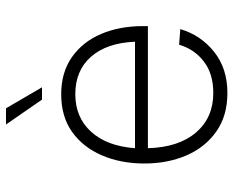

<svg xmlns="http://www.w3.org/2000/svg" viewBox="-89 -677 778 640"><g transform="rotate(-90 300.0 -357.0)"><path d="M310 12Q234 12 181.5 -25Q129 -62 102 -124.5Q75 -187 75 -265Q75 -343 102 -406Q129 -469 180 -505.5Q231 -542 306 -542Q379 -542 430 -506Q481 -470 507 -408.5Q533 -347 533 -269V-253H126Q129 -150 178.5 -92.5Q228 -35 310 -35Q374 -35 415 -66.5Q456 -98 471 -149L523 -145Q503 -77 447.5 -32.5Q392 12 310 12ZM126 -296H481Q477 -390 431 -442.5Q385 -495 306 -495Q229 -495 181 -442.5Q133 -390 126 -296ZM288 -606 205 -726H259L329 -606Z"/></g></svg>

Font: Geist Mono UltraLight
Style: Regular
Weight: 200
Monospace: yes
Designer: Basement.studio, Andrés Briganti, Mateo Zaragoza
Foundry: Basement.studio, Vercel, Andrés Briganti, Guido Ferreyra, Mateo Zaragoza
Version: Version 1.400; ttfautohint (v1.8.4.7-5d5b)